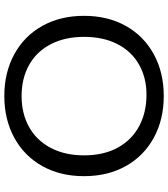

<svg xmlns="http://www.w3.org/2000/svg" viewBox="34 -784 760 867"><g transform="rotate(90 413.5 -350.0)"><path d="M51 -350Q51 -457 96.5 -538.5Q142 -620 224.5 -665Q307 -710 413 -710Q519 -710 601.5 -665Q684 -620 729.5 -538.5Q775 -457 775 -350Q775 -243 729.5 -161.5Q684 -80 601.5 -35Q519 10 413 10Q307 10 224.5 -35Q142 -80 96.5 -161.5Q51 -243 51 -350ZM681 -350Q681 -439 646 -502.5Q611 -566 549 -599Q487 -632 407 -632Q330 -632 270.5 -598Q211 -564 178.5 -500.5Q146 -437 146 -350Q146 -263 179.5 -199Q213 -135 273.5 -101.5Q334 -68 413 -68Q492 -68 552.5 -101.5Q613 -135 647 -199Q681 -263 681 -350Z"/></g></svg>

Font: Kodchasan Medium
Style: Regular
Weight: 500
Designer: Katatrad Aksorn Co.,Ltd.
Foundry: Cadson Demak Co.,Ltd.
Version: Version 1.000; ttfautohint (v1.6)